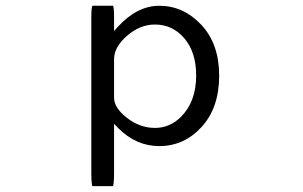

<svg xmlns="http://www.w3.org/2000/svg" viewBox="-20 -512 1040 660"><path d="M372.1 -175.8V-310.5Q373 -351.1 417.2 -389.4Q461.4 -427.7 512.7 -427.7Q573.2 -427.7 613.8 -380.1Q654.3 -332.5 654.3 -252.4Q654.3 -162.6 602.1 -110.4Q564 -72.3 512.7 -72.3Q461.4 -72.3 417 -106.4Q372.1 -141.1 372.1 -175.8ZM368.7 127.9Q372.1 116.7 372.1 80.1V-86.4Q385.3 -72.8 386.7 -71.3Q448.2 -9.8 527.3 -9.8Q613.3 -9.8 673.3 -75.9Q733.4 -142.1 733.4 -251.7Q733.4 -361.3 671.9 -426.8Q610.4 -492.2 527.3 -492.2Q451.2 -492.2 383.8 -418.5L372.1 -405.3V-456.1Q372.1 -483.4 368.7 -492.2H297.4Q293.9 -482.9 293.9 -452.1V80.1Q293.9 117.2 297.4 127.9Z"/></svg>

Font: YuPearl-Light
Style: Light
Weight: 300
Designer: Max Yao
Foundry: Max-Everyday
Version: Version 1.011; ttfautohint (v1.8.3)